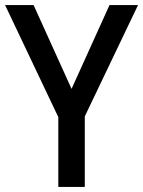

<svg xmlns="http://www.w3.org/2000/svg" viewBox="-20 -734 562 754"><path d="M261 -385 410 -714H522L313 -277V0H209V-274L0 -714H112Z"/></svg>

Font: Noto Sans Malayalam SemiCondensed Medium
Style: Regular
Weight: 500
Width: 4
Designer: Jelle Bosma - Monotype Design Team
Foundry: Monotype Imaging Inc.
Version: Version 2.104; ttfautohint (v1.8.4.7-5d5b)